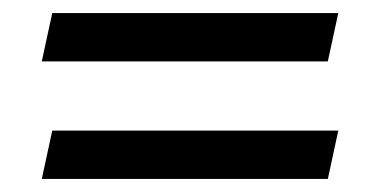

<svg xmlns="http://www.w3.org/2000/svg" viewBox="-20 -377 590 294"><path d="M44 -283 60 -357H498L482 -283ZM44 -103 60 -177H498L482 -103Z"/></svg>

Font: EauTestInfant Semibold
Style: Italic
Weight: 600
Italic angle: -12°
Designer: Christian Thalmann (Catharsis Fonts)
Version: Version 0.001;PS 000.001;hotconv 1.0.88;makeotf.lib2.5.64775